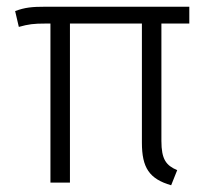

<svg xmlns="http://www.w3.org/2000/svg" viewBox="-20 -543 626 571"><path d="M543 -473V-523H115C76 -523 54 -521 25 -510L36 -463C65 -471 79 -473 117 -473H130V0H188V-473H402V-119C402 -44 424 -11 489 8L507 -37C474 -51 460 -69 460 -124V-473Z"/></svg>

Font: FiraGO Light
Style: Regular
Weight: 300
Designer: bBox Type
Foundry: bBox Type GmbH
Version: Version 1.001;PS 001.001;hotconv 1.0.88;makeotf.lib2.5.64775